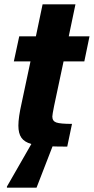

<svg xmlns="http://www.w3.org/2000/svg" viewBox="-20 -678 434 888"><path d="M230 -187Q222 -147 222 -139Q222 -118 240.5 -111.5Q259 -105 313 -105L291 0Q244 0 223 -1L149 190H12V185L125 -12Q93 -21 79 -41Q65 -61 65 -97Q65 -135 80 -201L121 -394H44L69 -510H146L177 -658H329L298 -510H394L370 -394H274Z"/></svg>

Font: Saira Semi Condensed
Style: Bold Italic
Weight: 700
Width: 4
Italic angle: -12°
Designer: Hector Gatti with collaboration of the Omnibus-Type team
Foundry: Omnibus-Type
Version: Version 1.001; ttfautohint (v1.8)